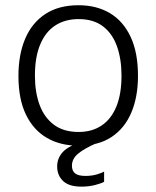

<svg xmlns="http://www.w3.org/2000/svg" viewBox="-20 -547 598 734"><path d="M280 10Q211 10 159.5 -19.8Q108 -49.5 79.2 -108.8Q50.5 -168 50.5 -256.5Q50.5 -338 76.2 -398.8Q102 -459.5 153 -493.2Q204 -527 280.5 -527Q349 -527 400 -496.8Q451 -466.5 479.2 -406.5Q507.5 -346.5 507.5 -256.5Q507.5 -177 482.2 -117Q457 -57 406.8 -23.5Q356.5 10 280 10ZM280.5 -42.5Q331.5 -42.5 368.2 -67Q405 -91.5 424.8 -139.5Q444.5 -187.5 444.5 -258Q444.5 -321 427.2 -369.8Q410 -418.5 373.8 -446.2Q337.5 -474 280.5 -474Q229 -474 191.5 -449.8Q154 -425.5 133.8 -377.2Q113.5 -329 113.5 -258Q113.5 -195 131.2 -146.5Q149 -98 186 -70.2Q223 -42.5 280.5 -42.5ZM198.5 89Q198.5 57.5 220.8 33.5Q243 9.5 303.5 -8.5L352 -1Q302.5 20.5 278.8 40.2Q255 60 255 86.5Q255 106 267 115.8Q279 125.5 306.5 125.5Q331 125.5 350.2 119.8Q369.5 114 378 109V148Q366.5 154.5 342.8 160.5Q319 166.5 291.5 166.5Q244 166.5 221.2 145Q198.5 123.5 198.5 89Z"/></svg>

Font: Public Sans ExtraLight
Style: Regular
Weight: 250
Designer: The Public Sans Project Authors: Dan O. Williams and USWDS (Libre Franklin designed by Pablo Impallari and Rodrigo Fuenz
Version: Version 1.007